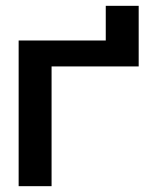

<svg xmlns="http://www.w3.org/2000/svg" viewBox="-20 -639 508 659"><path d="M44 0H157V-411H456V-619H343V-500H44Z"/></svg>

Font: LT Wave Medium
Style: Regular
Weight: 500
Designer: Daniel Lyons
Version: Version 2.5 (Glyphs App)